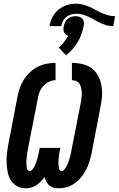

<svg xmlns="http://www.w3.org/2000/svg" viewBox="-20 -1012 646 1044"><path d="M300 12Q285 12 272 8.5Q259 5 248.5 -3.5Q238 -12 232 -24Q226 -36 221 -49Q213 -36 201.5 -24.5Q190 -13 177 -4.5Q164 4 149 8Q134 12 120 12Q94 12 72.5 0Q51 -12 38.5 -32.5Q26 -53 21.5 -77.5Q17 -102 16 -127.5Q15 -153 18 -179Q21 -205 26 -231L76 -491Q81 -515 89.5 -538Q98 -561 112 -582.5Q126 -604 145.5 -621.5Q165 -639 187.5 -650Q210 -661 234 -665.5Q258 -670 282 -670V-576Q264 -576 245.5 -567Q227 -558 214 -543Q201 -528 194.5 -510Q188 -492 185 -473L134 -213Q133 -206 131.5 -199Q130 -192 128.5 -185Q127 -178 126.5 -171Q126 -164 125.5 -157Q125 -150 124 -143Q123 -136 123.5 -129Q124 -122 124 -115Q124 -108 125 -101.5Q126 -95 130 -88.5Q134 -82 141 -82Q149 -82 155.5 -89.5Q162 -97 166 -104.5Q170 -112 173 -120Q176 -128 179 -136Q182 -144 184 -152Q186 -160 188 -168.5Q190 -177 191.5 -185Q193 -193 195 -201L196 -208H308L307 -201Q305 -193 303.5 -185Q302 -177 301 -168.5Q300 -160 299 -152Q298 -144 298 -136Q298 -128 298 -120Q298 -112 299 -104.5Q300 -97 303.5 -89.5Q307 -82 316 -82Q323 -82 329 -89Q335 -96 339.5 -103.5Q344 -111 347 -118.5Q350 -126 353 -134Q356 -142 358 -149.5Q360 -157 362 -165Q364 -173 366 -181Q368 -189 369 -197L420 -457Q422 -470 423.5 -482.5Q425 -495 424.5 -508Q424 -521 421.5 -533Q419 -545 413 -555Q407 -565 395.5 -570.5Q384 -576 371 -576V-670Q400 -670 428 -663.5Q456 -657 477.5 -641.5Q499 -626 512 -602.5Q525 -579 530.5 -552Q536 -525 535 -496.5Q534 -468 528 -439L478 -179Q473 -156 466.5 -134Q460 -112 449 -91Q438 -70 423 -50.5Q408 -31 388 -16.5Q368 -2 345 5Q322 12 300 12ZM249 -870Q253 -894 265 -918Q277 -942 298 -959.5Q319 -977 344 -984.5Q369 -992 393 -992Q413 -992 431.5 -987Q450 -982 467 -974.5Q484 -967 500 -958Q516 -949 533 -941.5Q550 -934 568 -929Q586 -924 606 -924L596 -870Q571 -870 549 -878Q527 -886 506 -897L483 -910Q463 -921 441 -929Q419 -937 394 -937Q380 -937 366 -933Q352 -929 340 -919.5Q328 -910 321.5 -896.5Q315 -883 313 -870ZM339 -711 299 -754Q316 -767 328.5 -783.5Q341 -800 351 -818Q343 -820 337 -825Q331 -830 328 -837Q325 -844 325 -852.5Q325 -861 327 -870Q329 -880 334 -891Q339 -902 348.5 -909.5Q358 -917 369 -920.5Q380 -924 391 -924Q402 -924 412 -920.5Q422 -917 428.5 -909.5Q435 -902 436 -891Q437 -880 435 -870Q430 -848 422.5 -826Q415 -804 402.5 -783.5Q390 -763 374 -744.5Q358 -726 339 -711Z"/></svg>

Font: Lode Term
Style: Bold Italic
Weight: 700
Italic angle: -11°
Monospace: yes
Designer: Belleve Invis
Foundry: Belleve Invis
Version: Version 29.2.0